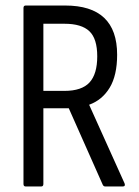

<svg xmlns="http://www.w3.org/2000/svg" viewBox="-20 -675 502 695"><path d="M73 0Q65 0 65 -9V-646Q65 -655 73 -655H216Q404 -655 404 -477Q404 -402 377 -357.5Q350 -313 303 -296V-295L431 -11Q435 0 424 0H361Q355 0 352 -6L229 -283H137V-9Q137 0 129 0ZM137 -346H213Q276 -346 304 -376.5Q332 -407 332 -471Q332 -535 303.5 -562Q275 -589 214 -589H137Z"/></svg>

Font: Sofia Sans Cond
Style: Regular
Weight: 400
Width: 3
Designer: Botio Nikoltchev, Ani Petrova
Foundry: lettersoup
Version: Version 4.100; ttfautohint (v1.8.3)